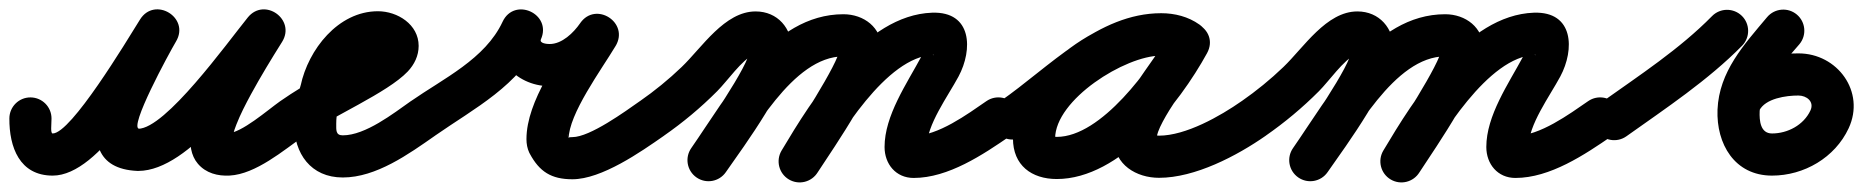

<svg xmlns="http://www.w3.org/2000/svg" viewBox="-65 -330 3978 410"><path d="M0.3 -122C-24.6 -122.2 -44.8 -102.1 -45 -77.3C-45.4 -16 -23.4 45 47.5 45C149.7 45 259.6 -159.1 310.4 -240.7C326.1 -265.9 314.5 -290.3 295.1 -302.1C275.7 -313.9 248.7 -313 233.5 -287.4C192.3 -217.9 50.3 27 228.3 35C228.4 35 228.9 35 229.5 35C230 35 230.6 35 230.6 35C341 34.5 466.2 -152 534.2 -236.2C552 -258.1 541.2 -283.1 522.2 -296.7C503.2 -310.2 476.1 -312.3 461.1 -288.4C423.8 -228.9 297.1 -51.3 357.6 19.7C374.7 39.8 400.1 46.3 425.5 44.9C481 41.9 540.6 -8.8 585 -40.3C605.3 -54.7 610.1 -82.8 595.7 -103C581.3 -123.3 553.2 -128.1 533 -113.7C505.5 -94.2 451.6 -46.6 420.5 -44.9C413.5 -44.5 427 -38.8 430.6 -30C431.2 -28.5 430.7 -33.3 431 -34.9C431.5 -37.4 432 -39.8 432.5 -42.2C434.4 -49.6 436.9 -56.8 439.7 -63.9C448.4 -86.1 459.5 -107.5 470.8 -128.4C491.6 -166.6 514.3 -203.8 537.4 -240.6C552.3 -264.5 542.9 -288.5 525.3 -301.1C507.7 -313.6 482 -314.7 464.2 -292.8C418.4 -236.1 288.4 -55.3 230.1 -55C230.1 -55 230.7 -55 231.2 -55C231.8 -55 232.4 -55 232.4 -55C208.8 -56 295.8 -216 310.9 -241.5C326.1 -267 314.7 -291.3 295.6 -302.9C276.5 -314.5 249.7 -313.5 234 -288.3C204.6 -241.1 86.8 -45 47.5 -45C42.4 -45 44.9 -63.5 45 -76.7C45.2 -101.6 25.1 -121.8 0.3 -122Z M522.1 -51.3C536.3 -30.9 564.4 -25.9 584.7 -40.1C643.2 -80.9 762.7 -132 805.6 -177.2C819.9 -192.3 829 -211 829 -232C829 -277.8 783.8 -306 742 -306C656.9 -306 593.2 -223.8 577 -147.3C577 -147.3 577.2 -148.3 577.5 -149.2C577.7 -150.2 578 -151.2 578 -151.1C569.3 -122.7 563 -96.2 563 -66C563 -2.3 598.6 49 667 49C738.3 49 808 -1.1 863.8 -40.1C884.2 -54.4 889.1 -82.5 874.9 -102.8C860.6 -123.2 832.5 -128.1 812.2 -113.9C775.2 -87.9 715.4 -41 667 -41C651.6 -41 653 -52.2 653 -66C653 -87.1 658 -105.1 664 -124.9C664 -124.9 664.3 -125.8 664.5 -126.8C664.8 -127.7 665 -128.6 665 -128.7C672 -161.6 701.9 -216 742 -216C750.4 -216 742.4 -215 739.8 -225.7C738.8 -229.5 739 -232.5 739 -232C739 -232.7 739.1 -233.4 739.1 -234.1C739.3 -235.5 739.6 -236.7 740.2 -238.1C741.3 -241.1 723 -226.5 718.8 -223.9C656.7 -186.8 593 -155.6 533.3 -113.9C512.9 -99.7 507.9 -71.6 522.1 -51.3Z M863.7 -40.1C948.5 -99.2 1043.9 -147 1089.8 -245.5C1102.4 -272.4 1088 -295.4 1067.4 -304.8C1046.8 -314.2 1020.1 -310 1007.9 -282.8C975.7 -210.7 1035.2 -146.6 1107.6 -146C1165.7 -145.5 1216.1 -183.4 1248 -229.4C1264.5 -253.2 1253.1 -277.8 1233.8 -290.3C1214.5 -302.7 1187.3 -303 1172.4 -278.1C1130.4 -208.1 1059.2 -115.4 1059.2 -32.8C1059.2 -22.8 1061 -12.8 1065.3 -3.7C1065.3 -3.7 1065.6 -3.2 1065.9 -2.7C1066.1 -2.2 1066.4 -1.7 1066.4 -1.7C1086.9 36.4 1112 52.8 1157.3 52.8C1219.7 52.8 1303 -5.3 1352.8 -40.1C1373.2 -54.4 1378.1 -82.5 1363.9 -102.8C1349.6 -123.2 1321.5 -128.1 1301.2 -113.9C1270.4 -92.3 1194.8 -37.2 1157.3 -37.2C1141.5 -37.2 1152.6 -31.3 1145.6 -44.3C1145.6 -44.4 1145.9 -43.8 1146.1 -43.3C1146.4 -42.8 1146.7 -42.3 1146.7 -42.3C1146.8 -42 1146.9 -41.7 1147.1 -41.4C1147.3 -40.9 1147.5 -40.3 1147.7 -39.8C1148.3 -38.2 1148.7 -36.6 1149 -35C1149.1 -34.3 1149.2 -32.1 1149.2 -32.8C1149.2 -86.5 1219.2 -181.1 1249.6 -231.9C1264.5 -256.8 1253.9 -280.9 1235.4 -292.8C1216.9 -304.7 1190.5 -304.5 1174 -280.6C1159.8 -260.1 1135.2 -235.8 1108.4 -236C1103.7 -236 1086.1 -237.2 1090.1 -246.1C1102.2 -273.3 1088 -296.1 1067.7 -305.4C1047.3 -314.7 1020.8 -310.5 1008.2 -283.5C971.2 -204 881.7 -162.3 812.3 -113.9C791.9 -99.7 786.9 -71.7 801.1 -51.3C815.3 -30.9 843.3 -25.9 863.7 -40.1Z M1352.7 -40.1C1393.4 -68.4 1431.4 -100.1 1466.4 -135.2C1488.6 -157.4 1517.9 -200.8 1545.8 -214.8C1546.7 -215.2 1547.6 -215.6 1548.6 -215.6C1550.2 -215.6 1545.3 -216.4 1543.8 -217.2C1539.7 -219.5 1536.2 -227.9 1536.2 -224C1536.2 -191.8 1436.8 -50.6 1411.1 -13.7C1396.9 6.7 1401.9 34.7 1422.3 48.9C1442.7 63.1 1470.7 58.1 1484.9 37.7C1524.6 -19.2 1626.2 -156.2 1626.2 -224C1626.2 -269.5 1595.6 -305.6 1548.6 -305.6C1482.3 -305.6 1433.9 -228.4 1390.6 -186.9C1362.8 -160.2 1332.9 -135.9 1301.3 -113.9C1280.9 -99.7 1275.9 -71.7 1290.1 -51.3C1304.3 -30.9 1332.3 -25.9 1352.7 -40.1ZM1484.9 37.7C1541.4 -43.4 1627.4 -209.6 1736.1 -209.6C1741 -209.6 1731.1 -214 1728.9 -219.8C1728.3 -221.5 1727.8 -226.9 1727.8 -225.1C1727.8 -197.6 1631.3 -50.4 1605.3 -10.6C1591.7 10.2 1597.6 38.1 1618.4 51.7C1639.2 65.3 1667.1 59.4 1680.7 38.6C1718.1 -18.7 1817.8 -161.1 1817.8 -225.1C1817.8 -271.3 1779.6 -299.6 1736.1 -299.6C1582 -299.6 1488.5 -124.8 1411.1 -13.7C1396.9 6.7 1401.9 34.7 1422.3 48.9C1442.7 63.1 1470.7 58.1 1484.9 37.7ZM1681.3 37.6C1726.2 -37.8 1826.8 -209.3 1928.6 -212.9C1931.6 -213 1925.8 -208.8 1916.2 -222.4C1905.4 -237.7 1916.6 -235.5 1902.5 -209.3C1871.4 -151.3 1823.9 -83.2 1823.9 -16.1C1823.9 20.2 1848 50 1886 50C1960 50 2033.9 0.4 2092.5 -39.9C2113 -54 2118.2 -82 2104.1 -102.5C2090 -123 2062 -128.2 2041.5 -114.1C2000.8 -86.1 1938.2 -40 1886 -40C1886.5 -40 1886.9 -40 1887.4 -39.9C1899.3 -39 1911.4 -29.2 1913.7 -17.3C1913.8 -16.7 1913.9 -15.9 1913.9 -16.1C1913.9 -63.4 1958.9 -123.9 1981.9 -166.7C2012.6 -224 2011.1 -305.9 1925.4 -302.9C1780.9 -297.7 1669.4 -118.3 1604 -8.5C1591.3 12.8 1598.2 40.5 1619.6 53.2C1640.9 65.9 1668.6 58.9 1681.3 37.6Z M2060 -51.3C2074.2 -30.9 2102.3 -25.9 2122.7 -40C2207.6 -99.1 2307.7 -211.8 2414.6 -211.8C2424.5 -211.8 2435.6 -210.3 2443.8 -204.4C2467.1 -187.8 2491.6 -199.5 2504.2 -219C2516.7 -238.4 2517.3 -265.6 2492.6 -279.9C2466.5 -295.1 2443.9 -301.1 2413.3 -301.1C2286.4 -301.1 2098.1 -169.2 2098.1 -34.2C2098.1 22.9 2137.8 52.3 2191.7 52.3C2327.2 52.3 2453.5 -108.7 2512.5 -216.4C2526.9 -242.7 2514.3 -266.7 2494.6 -277.5C2474.9 -288.3 2448 -285.9 2433.5 -259.6C2396.4 -191.8 2314.3 -109.2 2314.3 -31.6C2314.3 21.7 2361.8 49.7 2410 49.7C2486.9 49.7 2576.1 3 2637.8 -40.1C2658.2 -54.4 2663.1 -82.5 2648.9 -102.8C2634.6 -123.2 2606.5 -128.1 2586.2 -113.9C2540.7 -82 2467.1 -40.3 2410 -40.3C2401.8 -40.3 2397.3 -45.5 2401.7 -39.1C2403.2 -36.9 2404.3 -29 2404.3 -31.6C2404.3 -68.7 2489.1 -173.7 2512.5 -216.4C2526.9 -242.7 2514.3 -266.6 2494.6 -277.4C2474.9 -288.3 2447.9 -285.9 2433.5 -259.6C2393 -185.6 2286.9 -37.7 2191.7 -37.7C2189.1 -37.7 2186.5 -37.8 2184 -38.1C2178.3 -38.7 2188.1 -26.7 2188.1 -34.2C2188.1 -117.3 2337.8 -211.1 2413.3 -211.1C2428.7 -211.1 2435.3 -209.1 2447.4 -202.1C2472.2 -187.7 2496 -198.3 2507.8 -216.6C2519.6 -235 2519.4 -261 2496.2 -277.6C2472.5 -294.5 2443.5 -301.8 2414.6 -301.8C2279.4 -301.8 2175.2 -186.1 2071.3 -114C2050.9 -99.8 2045.9 -71.7 2060 -51.3Z M2637.7 -40.1C2678.4 -68.4 2716.4 -100.1 2751.4 -135.2C2773.6 -157.4 2802.9 -200.8 2830.8 -214.8C2831.7 -215.2 2832.6 -215.6 2833.6 -215.6C2835.2 -215.6 2830.3 -216.4 2828.8 -217.2C2824.7 -219.5 2821.2 -227.9 2821.2 -224C2821.2 -191.8 2721.8 -50.6 2696.1 -13.7C2681.9 6.7 2686.9 34.7 2707.3 48.9C2727.7 63.1 2755.7 58.1 2769.9 37.7C2809.6 -19.2 2911.2 -156.2 2911.2 -224C2911.2 -269.5 2880.6 -305.6 2833.6 -305.6C2767.3 -305.6 2718.9 -228.4 2675.6 -186.9C2647.8 -160.2 2617.9 -135.9 2586.3 -113.9C2565.9 -99.7 2560.9 -71.7 2575.1 -51.3C2589.3 -30.9 2617.3 -25.9 2637.7 -40.1ZM2769.9 37.7C2826.4 -43.4 2912.4 -209.6 3021.1 -209.6C3026 -209.6 3016.1 -214 3013.9 -219.8C3013.3 -221.5 3012.8 -226.9 3012.8 -225.1C3012.8 -197.6 2916.3 -50.4 2890.3 -10.6C2876.7 10.2 2882.6 38.1 2903.4 51.7C2924.2 65.3 2952.1 59.4 2965.7 38.6C3003.1 -18.7 3102.8 -161.1 3102.8 -225.1C3102.8 -271.3 3064.6 -299.6 3021.1 -299.6C2867 -299.6 2773.5 -124.8 2696.1 -13.7C2681.9 6.7 2686.9 34.7 2707.3 48.9C2727.7 63.1 2755.7 58.1 2769.9 37.7ZM2966.3 37.6C3011.2 -37.8 3111.8 -209.3 3213.6 -212.9C3216.6 -213 3210.8 -208.8 3201.2 -222.4C3190.4 -237.7 3201.6 -235.5 3187.5 -209.3C3156.4 -151.3 3108.9 -83.2 3108.9 -16.1C3108.9 20.2 3133 50 3171 50C3245 50 3318.9 0.4 3377.5 -39.9C3398 -54 3403.2 -82 3389.1 -102.5C3375 -123 3347 -128.2 3326.5 -114.1C3285.8 -86.1 3223.2 -40 3171 -40C3171.5 -40 3171.9 -40 3172.4 -39.9C3184.3 -39 3196.4 -29.2 3198.7 -17.3C3198.8 -16.7 3198.9 -15.9 3198.9 -16.1C3198.9 -63.4 3243.9 -123.9 3266.9 -166.7C3297.6 -224 3296.1 -305.9 3210.4 -302.9C3065.9 -297.7 2954.4 -118.3 2889 -8.5C2876.3 12.8 2883.2 40.5 2904.6 53.2C2925.9 65.9 2953.6 58.9 2966.3 37.6Z M3345.3 -49.6C3359.7 -29.3 3387.8 -24.6 3408.1 -39C3492.4 -98.9 3582.3 -158.5 3655.1 -232.4C3672.5 -250.2 3672.3 -278.7 3654.6 -296.1C3636.8 -313.5 3608.3 -313.3 3590.9 -295.6C3522 -225.5 3435.9 -169.2 3355.9 -112.3C3335.7 -97.9 3330.9 -69.9 3345.3 -49.6Z M3708.5 -293.4C3659.3 -234.7 3606 -177.3 3602.6 -95.8C3602.6 -95.8 3602.6 -95.8 3602.6 -95.8C3602.6 -95.8 3602.6 -95.8 3602.6 -95.8C3599.8 -23 3638.9 45 3719 45C3787.3 45 3853.4 6.7 3882.6 -56C3919 -134 3858.7 -216.2 3775.3 -216C3775.3 -216 3775.3 -216 3775.4 -216C3775.5 -216 3775.5 -216 3775.5 -216C3712.4 -216.2 3640 -193.5 3610.5 -132.6C3599.7 -110.3 3609 -83.4 3631.4 -72.5C3653.7 -61.7 3680.6 -71 3691.5 -93.4C3704.4 -120.1 3749.8 -126.1 3775.3 -126C3775.3 -126 3775.3 -126 3775.4 -126C3775.5 -126 3775.5 -126 3775.5 -126C3792.7 -126 3809.9 -113.1 3801 -94C3786.5 -63 3752.4 -45 3719 -45C3694 -45 3691.8 -72.5 3692.6 -92.2C3692.6 -92.2 3692.6 -92.2 3692.6 -92.2C3692.6 -92.2 3692.6 -92.2 3692.6 -92.2C3694.9 -149 3742.9 -194.3 3777.5 -235.6C3793.4 -254.6 3791 -283 3771.9 -299C3752.9 -314.9 3724.5 -312.4 3708.5 -293.4Z"/></svg>

Font: FRB American Cursive Guidelines Arrows Black
Style: Bold Italic
Weight: 900
Italic angle: -25°
Version: Version 2.0;Modular Font Editor K font №1